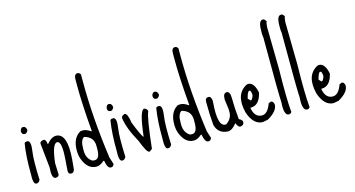

<svg xmlns="http://www.w3.org/2000/svg" viewBox="-93 -1256 3135 1697"><g transform="rotate(-15 1474.5 -407.0)"><path d="M85 -496.1Q110.4 -496.1 116.2 -462.9Q116.2 -447.3 94.7 -432.6H85Q57.6 -432.6 57.6 -465.8Q65.4 -496.1 85 -496.1ZM91.8 -364.3Q125 -359.4 110.4 -265.6Q98.6 -188.5 106.4 -6.8Q91.8 21.5 68.4 17.6Q41 13.7 45.9 -79.1Q43.9 -241.2 62.5 -350.6Q64.5 -365.2 91.8 -364.3Z M351.6 -345.7Q450.2 -337.9 431.6 -108.4L423.8 -21.5Q418 13.7 389.6 11.7Q363.3 9.8 366.2 -23.4L373 -118.2Q386.7 -285.2 343.8 -288.1Q297.9 -292 277.3 -114.3L281.2 -8.8Q279.3 11.7 248 12.7Q211.9 9.8 220.7 -90.8L197.3 -314.5Q199.2 -336.9 233.4 -338.9Q253.9 -337.9 257.8 -294.9L261.7 -293.9Q305.7 -348.6 351.6 -345.7Z M675.8 -831.1Q687.5 -831.1 701.2 -813.5V-740.2Q701.2 -416 753.9 -38.1L774.4 26.4Q767.6 50.8 744.1 50.8Q713.9 50.8 701.2 -22.5H694.3Q658.2 10.7 623 10.7Q543 10.7 503.9 -92.8Q491.2 -127 491.2 -173.8Q491.2 -285.2 565.4 -328.1L586.9 -330.1H589.8Q619.1 -330.1 660.2 -302.7H664.1V-305.7Q642.6 -557.6 642.6 -717.8V-783.2Q642.6 -831.1 675.8 -831.1ZM549.8 -176.8V-154.3Q549.8 -82 602.5 -49.8L623 -47.9Q669.9 -47.9 669.9 -139.6V-167Q669.9 -250 584 -271.5Q549.8 -251 549.8 -176.8Z M870.1 -496.1Q895.5 -496.1 901.4 -462.9Q901.4 -447.3 879.9 -432.6H870.1Q842.8 -432.6 842.8 -465.8Q850.6 -496.1 870.1 -496.1ZM877 -364.3Q910.2 -359.4 895.5 -265.6Q883.8 -188.5 891.6 -6.8Q877 21.5 853.5 17.6Q826.2 13.7 831.1 -79.1Q829.1 -241.2 847.7 -350.6Q849.6 -365.2 877 -364.3Z M982.4 -375Q1009.8 -375 1022.5 -285.2Q1070.3 -162.1 1090.8 -137.7H1093.8Q1121.1 -375 1161.1 -375H1165Q1191.4 -364.3 1191.4 -343.8Q1167 -295.9 1136.7 -14.6Q1116.2 3.9 1108.4 3.9Q1085 3.9 1042 -110.4Q962.9 -252.9 952.1 -346.7Q952.1 -363.3 982.4 -375Z M1289.1 -496.1Q1314.5 -496.1 1320.3 -462.9Q1320.3 -447.3 1298.8 -432.6H1289.1Q1261.7 -432.6 1261.7 -465.8Q1269.5 -496.1 1289.1 -496.1ZM1295.9 -364.3Q1329.1 -359.4 1314.5 -265.6Q1302.7 -188.5 1310.5 -6.8Q1295.9 21.5 1272.5 17.6Q1245.1 13.7 1250 -79.1Q1248 -241.2 1266.6 -350.6Q1268.6 -365.2 1295.9 -364.3Z M1567.4 -831.1Q1579.1 -831.1 1592.8 -813.5V-740.2Q1592.8 -416 1645.5 -38.1L1666 26.4Q1659.2 50.8 1635.7 50.8Q1605.5 50.8 1592.8 -22.5H1585.9Q1549.8 10.7 1514.6 10.7Q1434.6 10.7 1395.5 -92.8Q1382.8 -127 1382.8 -173.8Q1382.8 -285.2 1457 -328.1L1478.5 -330.1H1481.4Q1510.7 -330.1 1551.8 -302.7H1555.7V-305.7Q1534.2 -557.6 1534.2 -717.8V-783.2Q1534.2 -831.1 1567.4 -831.1ZM1441.4 -176.8V-154.3Q1441.4 -82 1494.1 -49.8L1514.6 -47.9Q1561.5 -47.9 1561.5 -139.6V-167Q1561.5 -250 1475.6 -271.5Q1441.4 -251 1441.4 -176.8Z M1904.3 -327.1Q1935.5 -327.1 1935.5 -258.8Q1935.5 -180.7 1946.3 -69.3Q1977.5 -55.7 1977.5 -36.1V-32.2Q1977.5 -7.8 1944.3 -2Q1922.9 -2 1907.2 -43Q1866.2 10.7 1827.1 10.7Q1740.2 7.8 1715.8 -76.2Q1707 -169.9 1707 -275.4V-293.9Q1707 -328.1 1738.3 -328.1Q1760.7 -328.1 1765.6 -291V-275.4Q1746.1 -43 1827.1 -53.7Q1880.9 -89.8 1882.8 -148.4V-175.8L1871.1 -264.6V-274.4Q1871.1 -327.1 1904.3 -327.1Z M2105.5 -348.6Q2160.2 -348.6 2179.7 -250Q2154.3 -139.6 2075.2 -139.6H2071.3V-136.7Q2086.9 -47.9 2154.3 -47.9Q2206.1 -47.9 2238.3 -136.7L2259.8 -145.5Q2281.2 -145.5 2287.1 -112.3Q2287.1 -51.8 2192.4 2L2145.5 10.7Q2061.5 10.7 2019.5 -109.4Q2007.8 -157.2 2007.8 -188.5V-201.2Q2007.8 -300.8 2090.8 -345.7ZM2069.3 -225.6V-223.6L2090.8 -201.2Q2105.5 -201.2 2118.2 -241.2V-256.8Q2113.3 -287.1 2105.5 -287.1H2099.6Q2085 -287.1 2069.3 -225.6Z M2380.9 -865.2Q2395.5 -864.3 2408.2 -840.8Q2401.4 -830.1 2399.4 -801.8L2398.4 -789.1L2404.3 -404.3Q2399.4 -142.6 2410.2 -20.5L2412.1 -12.7Q2403.3 5.9 2383.8 4.9Q2339.8 2 2348.6 -116.2Q2342.8 -180.7 2342.8 -709Q2336.9 -741.2 2339.8 -793.9V-797.9Q2344.7 -867.2 2380.9 -865.2Z M2547.9 -865.2Q2562.5 -864.3 2575.2 -840.8Q2568.4 -830.1 2566.4 -801.8L2565.4 -789.1L2571.3 -404.3Q2566.4 -142.6 2577.1 -20.5L2579.1 -12.7Q2570.3 5.9 2550.8 4.9Q2506.8 2 2515.6 -116.2Q2509.8 -180.7 2509.8 -709Q2503.9 -741.2 2506.8 -793.9V-797.9Q2511.7 -867.2 2547.9 -865.2Z M2753.9 -348.6Q2808.6 -348.6 2828.1 -250Q2802.7 -139.6 2723.6 -139.6H2719.7V-136.7Q2735.4 -47.9 2802.7 -47.9Q2854.5 -47.9 2886.7 -136.7L2908.2 -145.5Q2929.7 -145.5 2935.5 -112.3Q2935.5 -51.8 2840.8 2L2793.9 10.7Q2710 10.7 2668 -109.4Q2656.2 -157.2 2656.2 -188.5V-201.2Q2656.2 -300.8 2739.3 -345.7ZM2717.8 -225.6V-223.6L2739.3 -201.2Q2753.9 -201.2 2766.6 -241.2V-256.8Q2761.7 -287.1 2753.9 -287.1H2748Q2733.4 -287.1 2717.8 -225.6Z"/></g></svg>

Font: Sue Ellen Francisco 
Style: Regular
Weight: 400
Designer: Kimberly Geswein
Foundry: Kimberly Geswein
Version: Version 1.002 2007